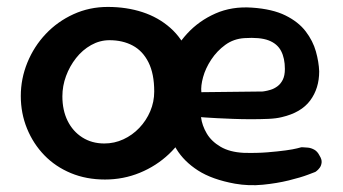

<svg xmlns="http://www.w3.org/2000/svg" viewBox="-20 -520 989 554"><path d="M283 -2Q229 -2 184.5 -20.5Q140 -39 108 -72Q76 -105 58 -149Q40 -193 40 -243Q40 -293 59 -339.5Q78 -386 112 -422Q146 -458 192 -479Q238 -500 291 -500Q345 -500 391 -485Q437 -470 471.5 -439.5Q506 -409 525.5 -361.5Q545 -314 545 -250Q545 -200 524.5 -155Q504 -110 467.5 -75.5Q431 -41 383.5 -21.5Q336 -2 283 -2ZM281 -106Q310 -106 336 -118Q362 -130 382 -151Q402 -172 413.5 -199Q425 -226 425 -256Q425 -307 408.5 -340Q392 -373 363 -388.5Q334 -404 296 -404Q268 -404 243 -390Q218 -376 199.5 -352.5Q181 -329 170.5 -300.5Q160 -272 160 -242Q160 -202 175 -171.5Q190 -141 217.5 -123.5Q245 -106 281 -106ZM658 10Q592 -2 551.5 -28Q511 -54 489 -90Q467 -126 459.5 -166.5Q452 -207 451 -247Q451 -294 468.5 -340Q486 -386 520 -423Q554 -460 601.5 -481Q649 -502 707 -498Q766 -494 803.5 -475.5Q841 -457 862 -429.5Q883 -402 891.5 -371.5Q900 -341 901 -314Q901 -265 875 -230Q849 -195 793 -182Q777 -178 754 -177Q731 -176 704.5 -176Q678 -176 652.5 -177Q627 -178 606.5 -179Q586 -180 573 -181Q560 -182 560 -182Q563 -158 576.5 -135Q590 -112 616.5 -96.5Q643 -81 683 -79Q721 -78 751.5 -80.5Q782 -83 804 -86Q826 -89 837.5 -92Q849 -95 849 -95Q849 -95 854.5 -95Q860 -95 869 -94Q878 -93 887 -88Q896 -83 902 -71Q909 -60 908 -51Q907 -42 902.5 -36Q898 -30 894 -27Q890 -24 890 -24Q890 -24 869 -16Q848 -8 813.5 0.5Q779 9 738.5 13Q698 17 658 10ZM561 -254 738 -256Q738 -256 744.5 -257Q751 -258 761 -261Q771 -264 780.5 -271Q790 -278 796 -290Q802 -302 802 -321Q802 -352 791 -373Q780 -394 755 -403.5Q730 -413 685 -410Q654 -408 630 -390.5Q606 -373 589.5 -348Q573 -323 566 -297.5Q559 -272 561 -254Z"/></svg>

Font: Sour Gummy Black Medium
Style: Regular
Weight: 500
Version: Version 1.000